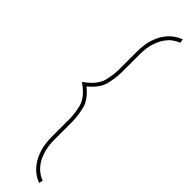

<svg xmlns="http://www.w3.org/2000/svg" viewBox="-326 -797 889 889"><g transform="rotate(45 118.0 -352.5)"><path d="M125 -517V-630Q125 -673 134.5 -703.5Q144 -734 157.5 -753.5Q171 -773 185 -783.5Q199 -794 209 -798.5Q219 -803 220 -803L217 -823Q216 -822 204.5 -817Q193 -812 177 -800.5Q161 -789 145 -767.5Q129 -746 118 -712.5Q107 -679 107 -630V-517Q107 -496 104 -476Q101 -456 96 -436Q90 -417 75.5 -398Q61 -379 37 -361L26 -353L37 -345Q61 -327 75.5 -308.5Q90 -290 96 -270Q101 -251 104 -231Q107 -211 107 -190V-76Q107 -28 118 6Q129 40 145 62Q161 84 177 96Q193 108 204.5 113Q216 118 217 118L221 99Q220 99 210 94.5Q200 90 185.5 79Q171 68 157.5 48.5Q144 29 134.5 -2Q125 -33 125 -76V-190Q125 -211 122 -231.5Q119 -252 114 -273Q104 -314 56 -353Q80 -373 94.5 -393Q109 -413 114 -433Q119 -454 122 -475Q125 -496 125 -517Z"/></g></svg>

Font: Advent Pro Thin
Style: Regular
Weight: 250
Version: Version 3.000